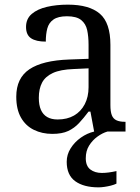

<svg xmlns="http://www.w3.org/2000/svg" viewBox="-20 -566 603 826"><path d="M205 10Q161 10 125.5 -7.5Q90 -25 70 -60.5Q50 -96 50 -150Q50 -230 106.5 -268Q163 -306 278 -310L361 -313V-373Q361 -409 355 -436.5Q349 -464 329 -480Q309 -496 268 -496Q230 -496 210 -482Q190 -468 183.5 -443.5Q177 -419 177 -387Q135 -387 113.5 -401.5Q92 -416 92 -450Q92 -485 116.5 -506Q141 -527 182 -536.5Q223 -546 272 -546Q364 -546 409.5 -507Q455 -468 455 -373V-114Q455 -86 461 -70.5Q467 -55 481 -48.5Q495 -42 517 -42H520V0H385L369 -86H361Q340 -58 320 -36.5Q300 -15 273.5 -2.5Q247 10 205 10ZM228 -52Q269 -52 298.5 -69Q328 -86 344.5 -117.5Q361 -149 361 -191V-272L297 -269Q240 -267 207.5 -252Q175 -237 161 -210.5Q147 -184 147 -145Q147 -114 156 -93.5Q165 -73 183 -62.5Q201 -52 228 -52ZM404 240Q340 240 303.5 213.5Q267 187 267 130Q267 99 284 72Q301 45 328 26Q355 7 385 0H442Q421 6 399.5 21.5Q378 37 363.5 60Q349 83 349 115Q349 148 368.5 163Q388 178 418 178Q432 178 447.5 176Q463 174 481 170V224Q471 229 457 232.5Q443 236 429 238Q415 240 404 240Z"/></svg>

Font: Noto Serif Tibetan
Style: Regular
Weight: 400
Designer: Monotype Design Team
Foundry: Monotype Imaging Inc.
Version: Version 2.103